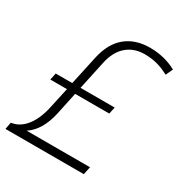

<svg xmlns="http://www.w3.org/2000/svg" viewBox="-171 -847 921 972"><g transform="rotate(30 290.0 -361.0)"><path d="M582 -684.1 563 -643.1 536.6 -655.8Q483.4 -680.2 420.7 -680.2Q357.9 -680.2 315.9 -643.8Q273.9 -607.4 258.8 -536.1L223.1 -370.1H422.9L414.1 -330.1H214.8L187 -199.2Q162.6 -89.4 95.2 -45.9H465.8L456.1 0H-2L5.9 -41Q52.2 -46.4 87.2 -88.1Q122.1 -129.9 139.2 -203.1L167 -330.1H69.8L78.1 -370.1H174.8L211.9 -541Q231.9 -631.3 287.1 -676.8Q342.3 -722.2 427.5 -722.2Q512.7 -722.2 582 -684.1Z"/></g></svg>

Font: Open Sans Hebrew Light
Style: Italic
Weight: 300
Italic angle: -12°
Foundry: Ascender Corporation, Yanek Iontef
Version: Version 2.001;PS 002.001;hotconv 1.0.70;makeotf.lib2.5.58329